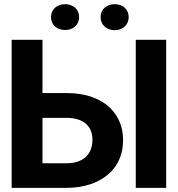

<svg xmlns="http://www.w3.org/2000/svg" viewBox="-20 -902 857 922"><path d="M36 0H301C342 0 380 -6 413 -17C502 -47 571 -114 571 -230C571 -264 565 -294 552 -322C514 -406 424 -455 301 -455H184V-711H36ZM184 -118V-336H301C373 -336 424 -302 424 -231C424 -158 375 -118 301 -118ZM225 -820C225 -781 254 -758 293 -758C331 -758 360 -782 360 -820C360 -857 331 -882 293 -882C255 -882 225 -858 225 -820ZM463 -820C463 -782 492 -757 531 -757C569 -757 598 -782 598 -820C598 -857 569 -882 531 -882C493 -882 463 -858 463 -820ZM632 0H778V-711H632Z"/></svg>

Font: Asimov Pro
Style: Bd
Weight: 700
Designer: Google
Version: Version 2.000980; 2014